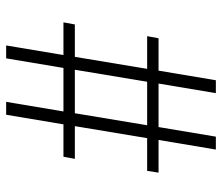

<svg xmlns="http://www.w3.org/2000/svg" viewBox="-70 -688 739 640"><g transform="rotate(90 300.0 -367.5)"><path d="M131 -18 163 -209H54L61 -247H169L209 -488H100L107 -526H215L247 -717H290L258 -526H403L435 -717H478L446 -526H555L549 -488H440L400 -247H509L502 -209H394L362 -18H319L351 -209H206L174 -18ZM212 -247H357L397 -488H252Z"/></g></svg>

Font: Iosevka Curly XLtExObl
Style: Regular
Weight: 200
Width: 7
Italic angle: -9°
Monospace: yes
Designer: Belleve Invis
Foundry: Belleve Invis
Version: Version 11.0.1; ttfautohint (v1.8.3)